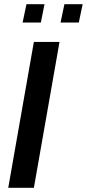

<svg xmlns="http://www.w3.org/2000/svg" viewBox="-20 -901 416 921"><path d="M19.5 0 142.5 -700H265.5L142.5 0ZM88.5 -793 107 -881H193.5L176 -793ZM270.5 -793 289 -881H376.5L358 -793Z"/></svg>

Font: Cabin Condensed
Style: Bold Italic
Weight: 700
Width: 3
Italic angle: -10°
Designer: Pablo Impallari
Foundry: Pablo Impallari. http://www.impallari.com Igino Marini. http://www.ikern.com
Version: Version 3.001; ttfautohint (v1.8.3)